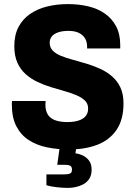

<svg xmlns="http://www.w3.org/2000/svg" viewBox="-20 -719 657 939"><path d="M318 12Q260 12 209.5 1.5Q159 -9 120.5 -34Q82 -59 60 -101.5Q38 -144 38 -207Q38 -211 38 -216Q38 -221 39 -225H203Q203 -221 202.5 -216.5Q202 -212 202 -208Q202 -176 215 -157Q228 -138 252.5 -130Q277 -122 310 -122Q328 -122 343.5 -124.5Q359 -127 371.5 -132Q384 -137 393 -145Q402 -153 406.5 -163.5Q411 -174 411 -188Q411 -212 395.5 -227Q380 -242 354.5 -253Q329 -264 297 -273Q265 -282 230.5 -292.5Q196 -303 164 -318Q132 -333 106 -356Q80 -379 65 -412.5Q50 -446 50 -493Q50 -548 70.5 -587Q91 -626 127.5 -651Q164 -676 211.5 -687.5Q259 -699 312 -699Q365 -699 411.5 -688Q458 -677 493 -652.5Q528 -628 548 -590Q568 -552 568 -499V-482H406V-491Q406 -514 396 -531Q386 -548 366 -558Q346 -568 315 -568Q286 -568 265 -561Q244 -554 233.5 -541Q223 -528 223 -510Q223 -487 238 -471.5Q253 -456 279 -445.5Q305 -435 337 -426.5Q369 -418 403.5 -407.5Q438 -397 470 -382.5Q502 -368 528 -345.5Q554 -323 569 -291Q584 -259 584 -213Q584 -134 550 -84Q516 -34 456 -11Q396 12 318 12ZM313 200Q286 200 256.5 196.5Q227 193 207 187V134H292Q311 134 321.5 130Q332 126 332 111Q332 97 324 92Q316 87 294 87H260L276 -28H357L349 31Q367 33 385 41.5Q403 50 415.5 66.5Q428 83 428 111Q428 138 416.5 155.5Q405 173 387 182.5Q369 192 349.5 196Q330 200 313 200Z"/></svg>

Font: Archivo SemiCondensed ExtraBold
Style: Regular
Weight: 800
Width: 4
Designer: Hector Gatti
Foundry: Omnibus-Type
Version: Version 2.001